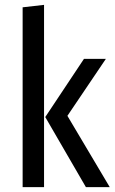

<svg xmlns="http://www.w3.org/2000/svg" viewBox="-20 -769 471 789"><path d="M161 0H73V-739L161 -749ZM257 -293 431 0H333L166 -288L325 -527H415Z"/></svg>

Font: Fira Sans Compressed
Style: Regular
Weight: 400
Width: 1
Designer: bBox Type GmbH & Carrois Corporate GbR & Edenspiekermann AG
Foundry: bBox Type GmbH & Carrois Corporate GbR & Edenspiekermann AG
Version: Version 4.301